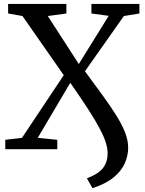

<svg xmlns="http://www.w3.org/2000/svg" viewBox="-20 -763 740 982"><path d="M453 199.5 424.5 149Q485 126 507.8 95Q530.5 64 530.5 21.5Q530.5 -4 521 -34.2Q511.5 -64.5 490 -105.2Q468.5 -146 431.8 -203Q395 -260 339.5 -339.5L173 -58L273 -48V0H7V-48L92.5 -58L306 -378.5L95 -681L21.5 -694V-743H319.5V-694L224.5 -681L383 -435.5L536 -682L447.5 -694V-743H693V-694L613.5 -681L414.5 -398.5Q463.5 -332 503.8 -276.8Q544 -221.5 573.8 -174.2Q603.5 -127 619.5 -86Q635.5 -45 635.5 -8Q635.5 33.5 618 72.8Q600.5 112 560.5 144.8Q520.5 177.5 453 199.5Z"/></svg>

Font: Merriweather 24pt
Style: Regular
Weight: 400
Designer: Eben Sorkin
Foundry: Eben Sorkin
Version: Version 2.100